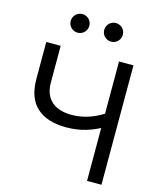

<svg xmlns="http://www.w3.org/2000/svg" viewBox="-135 -1036 935 1130"><g transform="rotate(15 332.5 -470.5)"><path d="M61.5 -503.9V-727.5H149.4V-503.9Q149.4 -451.7 170.4 -417.7Q191.4 -383.8 228.3 -367.7Q265.1 -351.6 314 -351.6Q373 -351.6 427.7 -371.3Q482.4 -391.1 532.2 -427.7V-337.4Q481 -306.6 425 -289.6Q369.1 -272.5 303.7 -272.5Q187 -272.5 124.3 -329.3Q61.5 -386.2 61.5 -503.9ZM504.9 -727.5H592.8V0H504.9ZM372.6 -884.8Q372.6 -899.9 380.1 -913.1Q387.7 -926.3 400.9 -933.8Q414.1 -941.4 429.2 -941.4Q444.3 -941.4 457.5 -933.8Q470.7 -926.3 478.3 -913.1Q485.8 -899.9 485.8 -884.8Q485.8 -869.6 478.3 -856.4Q470.7 -843.3 457.5 -835.7Q444.3 -828.1 429.2 -828.1Q414.1 -828.1 400.9 -835.7Q387.7 -843.3 380.1 -856.4Q372.6 -869.6 372.6 -884.8ZM168.5 -884.8Q168.5 -899.9 176 -913.1Q183.6 -926.3 196.8 -933.8Q210 -941.4 225.1 -941.4Q240.2 -941.4 253.4 -933.8Q266.6 -926.3 274.2 -913.1Q281.7 -899.9 281.7 -884.8Q281.7 -869.6 274.2 -856.4Q266.6 -843.3 253.4 -835.7Q240.2 -828.1 225.1 -828.1Q210 -828.1 196.8 -835.7Q183.6 -843.3 176 -856.4Q168.5 -869.6 168.5 -884.8Z"/></g></svg>

Font: Intratopia Thin
Style: Regular
Weight: 100
Designer: Rasmus Andersson
Foundry: rsms
Version: Version 3.000;Glyphs 3.2.3 (3260)